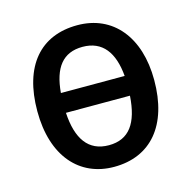

<svg xmlns="http://www.w3.org/2000/svg" viewBox="-87 -636 733 733"><g transform="rotate(-15 279.0 -269.5)"><path d="M510 -271C510 -441 421 -549 280 -549C134 -549 48 -450 48 -271C48 -92 141 10 277 10C422 10 510 -92 510 -271ZM278 -464C357 -464 397 -409 405 -315H153C161 -413 200 -464 278 -464ZM279 -75C198 -75 158 -133 152 -237H405C398 -130 359 -75 279 -75Z"/></g></svg>

Font: Noto Sans SemiCondensed Medium
Style: Regular
Weight: 500
Width: 4
Designer: Monotype Design Team
Foundry: Monotype Imaging Inc.
Version: Version 2.013